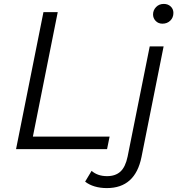

<svg xmlns="http://www.w3.org/2000/svg" viewBox="-20 -762 906 981"><path d="M62 0 202 -700H275L148 -64H540L527 0ZM526 199Q492 199 463.5 190.5Q435 182 415 166L448 111Q479 138 527 138Q570 138 595.5 114.5Q621 91 632 38L745 -525H816L703 40Q671 199 526 199ZM810 -641Q789 -641 775.5 -655Q762 -669 762 -688Q762 -710 777.5 -726Q793 -742 817 -742Q838 -742 852 -729Q866 -716 866 -696Q866 -672 850 -656.5Q834 -641 810 -641Z"/></svg>

Font: MOST Montserrat
Style: Italic
Weight: 400
Italic angle: -11.3°
Designer: Julieta Ulanovsky
Foundry: Julieta Ulanovsky
Version: Version 8.000;March 11, 2024;FontCreator 15.0.0.2926 64-bit